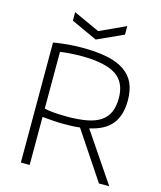

<svg xmlns="http://www.w3.org/2000/svg" viewBox="-135 -1039 952 1135"><g transform="rotate(15 341.0 -471.0)"><path d="M182 -942 342 -869 501 -942V-890L341 -817L182 -890ZM386 -291Q364 -288 339.5 -287Q315 -286 289 -286Q261 -286 227.5 -288Q194 -290 156 -294V0H102V-735Q193 -750 279 -750Q368 -750 432 -736.5Q496 -723 537.5 -694.5Q579 -666 598.5 -622.5Q618 -579 618 -518Q618 -427 575.5 -373.5Q533 -320 440 -300L643 0H580ZM293 -333Q366 -333 417.5 -343Q469 -353 501 -375.5Q533 -398 548 -433Q563 -468 563 -518Q563 -614 497 -657.5Q431 -701 284 -701Q252 -701 216 -698.5Q180 -696 156 -692V-345Q163 -343 177 -340.5Q191 -338 210 -336.5Q229 -335 250.5 -334Q272 -333 293 -333Z"/></g></svg>

Font: Encode Sans Wide
Style: ExtraLight
Weight: 200
Designer: Pablo Impallari, Andres Torresi
Foundry: Pablo Impallari, Andres Torresi
Version: Version 1.000; ttfautohint (v1.00) -l 8 -r 50 -G 200 -x 14 -